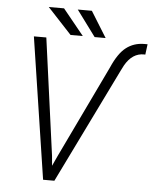

<svg xmlns="http://www.w3.org/2000/svg" viewBox="-58 -913 773 961"><g transform="rotate(5 328.5 -432.0)"><path d="M86.4 0ZM229 -123 233.4 -73.7 257.3 -125.5 479.5 -589.4Q511.2 -662.1 549.6 -691.4Q587.9 -720.7 638.7 -721.2H656.7L649.9 -668.5L645 -668.9Q585 -670.4 547.9 -605L534.2 -578.1L251.5 0H194.8L86.4 -710.9H148.9ZM330.1 -733.9H268.6L147.9 -863.8H224.6ZM444.8 -733.9H389.6L293.5 -863.8H364.3Z"/></g></svg>

Font: Roboto Light
Style: Italic
Weight: 300
Italic angle: -12°
Designer: Google
Version: Version 2.134; 2016; ttfautohint (v1.6)